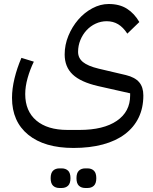

<svg xmlns="http://www.w3.org/2000/svg" viewBox="-20 -499 766 959"><path d="M347 240Q202 240 121 174Q40 108 40 -10Q40 -56 52.5 -107.5Q65 -159 87 -210L149 -191Q130 -152 118 -109.5Q106 -67 106 -29Q106 56 161.5 103Q217 150 317 150H377Q497 150 563.5 104.5Q630 59 630 -22V-33L470 -69Q383 -89 343 -127Q303 -165 303 -227Q303 -275 321.5 -320Q340 -365 370.5 -400.5Q401 -436 441 -457.5Q481 -479 523 -479Q577 -479 614 -455.5Q651 -432 676 -389L616 -331Q595 -363 570 -378Q545 -393 513 -393Q484 -393 458 -381Q432 -369 412.5 -348Q393 -327 381.5 -299Q370 -271 370 -240Q370 -209 394.5 -189Q419 -169 473 -156L609 -124Q654 -113 675 -88.5Q696 -64 696 -22Q696 40 672.5 88.5Q649 137 604 171Q559 205 494 222.5Q429 240 347 240ZM406 440Q386 440 374 428.5Q362 417 362 391Q362 365 374 353.5Q386 342 406 342H417Q437 342 449 353.5Q461 365 461 391Q461 417 449 428.5Q437 440 417 440ZM277 440Q257 440 245 428.5Q233 417 233 391Q233 365 245 353.5Q257 342 277 342H288Q308 342 320 353.5Q332 365 332 391Q332 417 320 428.5Q308 440 288 440Z"/></svg>

Font: IBM Plex Sans Arabic
Style: Regular
Weight: 400
Designer: Mike Abbink, Paul van der Laan, Pieter van Rosmalen, Wael Morcos, Khajak Apelian
Foundry: Bold Monday
Version: Version 1.005